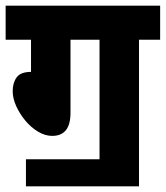

<svg xmlns="http://www.w3.org/2000/svg" viewBox="-20 -642 588 681"><path d="M72 -77H333V-501H230V-241Q230 -160 165 -160Q140 -160 115 -175Q90 -190 70 -214Q50 -238 37.5 -265.5Q25 -293 25 -319Q25 -348 39 -367.5Q53 -387 90 -387V-501H0V-622H548V-501H473V19H72Z"/></svg>

Font: Noto Sans Condensed ExtraBold
Style: Italic
Weight: 800
Width: 3
Italic angle: -12°
Designer: Monotype Design Team
Foundry: Monotype Imaging Inc.
Version: Version 2.013; ttfautohint (v1.8.4.7-5d5b)